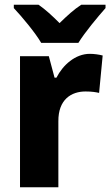

<svg xmlns="http://www.w3.org/2000/svg" viewBox="-20 -786 463 806"><path d="M153 -606H309C336 -650 391 -716 423 -752V-766H321C290 -746 263 -721 230 -689C198 -721 172 -745 142 -766H38V-752C72 -716 128 -649 153 -606ZM357 -560C296 -560 244 -513 217 -460H209L185 -550H64V0H225V-276C224 -370 281 -402 339 -402C366 -402 383 -399 396 -396L411 -553C396 -557 375 -560 357 -560Z"/></svg>

Font: Noto Sans Myanmar UI SemiCondensed ExtraBold
Style: Regular
Weight: 800
Width: 4
Designer: Monotype Design Team
Foundry: Monotype Imaging Inc.
Version: Version 2.103